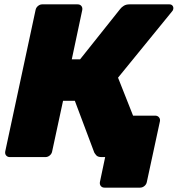

<svg xmlns="http://www.w3.org/2000/svg" viewBox="-20 -720 815 880"><path d="M459 140Q448 140 442 132.5Q436 125 438 114L462 0H450L430 -190H691Q702 -190 708.5 -182.5Q715 -175 713 -164L653 114Q651 125 642 132.5Q633 140 622 140ZM757 -700Q766 -700 771 -693.5Q776 -687 774 -678Q773 -672 768 -667L521 -364L652 -33Q654 -28 652 -22Q650 -13 642 -6.5Q634 0 625 0H446Q428 0 421 -8.5Q414 -17 412 -21L323 -258H269L219 -26Q217 -15 208 -7.5Q199 0 188 0H25Q15 0 8.5 -7Q2 -14 4 -26L143 -674Q145 -685 154 -692.5Q163 -700 173 -700H336Q347 -700 353 -692.5Q359 -685 357 -674L309 -448H347L531 -679Q537 -687 547.5 -693.5Q558 -700 573 -700Z"/></svg>

Font: Rubik ExtraBold
Style: Italic
Weight: 800
Italic angle: -12°
Designer: Hubert and Fischer
Foundry: Hubert and Fischer
Version: Version 2.300;gftools[0.9.30]